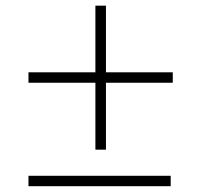

<svg xmlns="http://www.w3.org/2000/svg" viewBox="-20 -618 706 675"><path d="M315.4 -91.8V-327.1H80.1V-363.8H315.4V-598.1H352.5V-363.8H587.4V-327.1H352.5V-91.8ZM80.1 36.6V0H580.1V36.6Z"/></svg>

Font: HK Grotesk Light Legacy
Style: Regular
Weight: 300
Designer: Alfredo Marco Pradil
Foundry: Hanken Design Co.
Version: Version 2.022;PS 002.022;hotconv 1.0.88;makeotf.lib2.5.64775